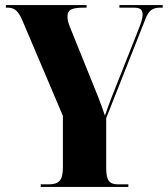

<svg xmlns="http://www.w3.org/2000/svg" viewBox="-20 -734 660 754"><path d="M140 0H484V-10H444C408 -10 397 -26 397 -77V-270L551 -659C564 -693 579 -704 610 -704H619V-714H449V-704H503C531 -704 540 -697 540 -676C540 -663 536 -649 523 -616L418 -351C410 -330 400 -303 392 -280C382 -310 374 -331 366 -352L255 -627C247 -647 245 -657 245 -669C245 -696 261 -704 312 -704H320V-714H3V-704H9C38 -704 52 -691 69 -651L227 -279V-78C227 -26 213 -10 170 -10H140Z"/></svg>

Font: Noto Serif Display ExtraCondensed Black
Style: Regular
Weight: 900
Width: 2
Designer: Monotype Design Team
Foundry: Monotype Imaging Inc.
Version: Version 2.009